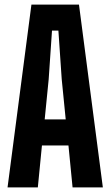

<svg xmlns="http://www.w3.org/2000/svg" viewBox="-20 -820 483 840"><path d="M13 0 117.5 -800H325.5L430 0H297.5L279.5 -183.5H163.5L145.5 0ZM175.5 -297.5H267.5L250 -473.5L235.5 -686H207.5L193 -473.5Z"/></svg>

Font: Big Shoulders Display Thin ExtraBold
Style: Regular
Weight: 800
Version: Version 2.002